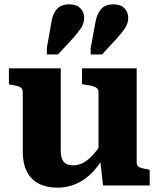

<svg xmlns="http://www.w3.org/2000/svg" viewBox="-20 -855 734 885"><path d="M260 -540V-161Q260 -139 265.5 -123.5Q271 -108 284 -100.5Q297 -93 318 -93Q342 -93 365 -105.5Q388 -118 411.5 -144.5Q435 -171 459 -212L457 -132Q434 -88 401.5 -56Q369 -24 329.5 -7Q290 10 246 10Q195 10 159 -8.5Q123 -27 104 -64Q85 -101 85 -153V-431Q85 -447 72.5 -453.5Q60 -460 33 -464L21 -466V-540ZM610 -540V-106Q610 -95 616 -89Q622 -83 634 -80Q646 -77 663 -74L670 -72V0H455L441 -124L434 -130V-431Q434 -447 418 -454Q402 -461 376 -464L358 -467V-540ZM216 -747Q221 -788 241 -811.5Q261 -835 299 -835Q333 -835 350.5 -817Q368 -799 368 -773Q368 -748 354 -726.5Q340 -705 314 -676L247 -604H196V-634ZM419 -747Q425 -788 444.5 -811.5Q464 -835 502 -835Q536 -835 553.5 -817Q571 -799 571 -773Q571 -748 557 -726.5Q543 -705 517 -676L450 -604H398V-634Z"/></svg>

Font: Roboto Serif
Style: Bold
Weight: 700
Designer: Greg Gazdowicz
Foundry: Commercial Type
Version: Version 1.008